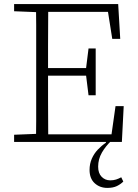

<svg xmlns="http://www.w3.org/2000/svg" viewBox="-20 -694 676 939"><path d="M49 0V-35L174 -40H182V0ZM156 0Q157 -51 157 -102Q157 -153 157 -204.5Q157 -256 157 -307V-367Q157 -418 157 -469.5Q157 -521 157 -572Q157 -623 156 -674H216Q216 -623 215.5 -572Q215 -521 215 -468.5Q215 -416 215 -361V-319Q215 -262 215 -208Q215 -154 215.5 -102.5Q216 -51 216 0ZM186 0V-37H548L522 -13L545 -175H585L576 0ZM187 -324V-361H423V-324ZM413 -228 400 -333V-353L413 -457H448V-228ZM49 -639V-674H182V-634H174ZM529 -504 504 -662 533 -636H186V-674H558L568 -504ZM505 225Q468 225 443 202Q418 179 418 137Q418 107 429 82Q440 57 458.5 37.5Q477 18 498 4V-7H526Q497 20 478.5 52Q460 84 460 121Q460 153 477 170.5Q494 188 519 188Q535 188 547.5 184Q560 180 573 173L583 194Q570 207 551.5 216Q533 225 505 225Z"/></svg>

Font: Source Serif 4 Light
Style: Regular
Weight: 300
Designer: Frank Grießhammer
Foundry: Adobe Systems Incorporated
Version: Version 4.004;hotconv 1.0.116;makeotfexe 2.5.65601